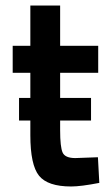

<svg xmlns="http://www.w3.org/2000/svg" viewBox="-20 -665 400 696"><path d="M336 -401H198V-310H310V-228H198V-193Q198 -132 207 -112Q216 -92 253 -92L335 -95L340 -2Q273 11 238 11Q153 11 121.5 -28Q90 -67 90 -175V-228H49V-310H90V-401H26V-499H90V-645H198V-499H336Z"/></svg>

Font: TitilliumWeb-SemiBold
Style: SemiBold
Weight: 600
Version: Version 1.001;PS 57.000;hotconv 1.0.70;makeotf.lib2.5.55311